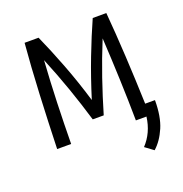

<svg xmlns="http://www.w3.org/2000/svg" viewBox="-124 -631 859 903"><g transform="rotate(-20 305.5 -180.0)"><path d="M498 162 456 131Q506 78 516 0H463Q462 -98 458 -205.5Q454 -313 448 -416Q412 -328 383 -243.5Q354 -159 329 -74H274Q249 -158 219.5 -242.5Q190 -327 154 -414Q147 -311 143.5 -204.5Q140 -98 139 0H69Q73 -133 79.5 -270Q86 -407 96 -522H166Q200 -446 235 -355Q270 -264 301 -161Q333 -264 368 -355Q403 -446 437 -522H505Q514 -418 520.5 -299.5Q527 -181 531 -59H580Q580 23 557 76.5Q534 130 498 162Z"/></g></svg>

Font: Ubuntu Sans Condensed
Style: Regular
Weight: 400
Width: 3
Designer: Dalton Maag Ltd
Foundry: Dalton Maag Ltd
Version: Version 1.006; ttfautohint (v1.8.4.7-5d5b)